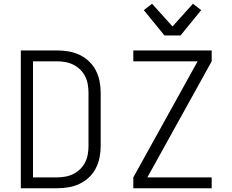

<svg xmlns="http://www.w3.org/2000/svg" viewBox="-20 -1004 1240 1024"><path d="M91 0V-735H283Q314 -735 344.5 -730Q375 -725 403 -712Q431 -699 454 -677.5Q477 -656 491 -628.5Q505 -601 511 -571Q517 -541 517 -510V-225Q517 -194 511 -164Q505 -134 491 -106.5Q477 -79 454 -57.5Q431 -36 403 -23Q375 -10 344.5 -5Q314 0 283 0ZM156 -58H283Q306 -58 328.5 -62Q351 -66 371 -76Q391 -86 407.5 -102Q424 -118 434 -138Q444 -158 448 -180.5Q452 -203 452 -225V-510Q452 -532 448 -554.5Q444 -577 434 -597Q424 -617 407.5 -633Q391 -649 371 -659Q351 -669 328.5 -673Q306 -677 283 -677H156ZM691 0V-58L1034 -677H691V-735H1109V-677L766 -58H1109V0ZM857 -815 747 -950 791 -984 900 -863 1009 -984 1053 -950 943 -815Z"/></svg>

Font: Iosevka Aile Light
Style: Regular
Weight: 300
Designer: Belleve Invis
Foundry: Belleve Invis
Version: Version 27.3.5; ttfautohint (v1.8.4)